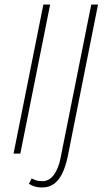

<svg xmlns="http://www.w3.org/2000/svg" viewBox="-20 -680 464 850"><path d="M166 150Q150 150 136.5 146.5Q123 143 108 134L120 110Q134 117 143.5 119.5Q153 122 168 122Q198 122 218.5 94Q239 66 248 20L384 -660H414L280 12Q271 56 256 87Q241 118 219 134Q197 150 166 150ZM40 0 172 -660H202L70 0Z"/></svg>

Font: Source Sans Variable
Style: Italic
Weight: 200
Italic angle: -11°
Designer: Paul D. Hunt
Foundry: Adobe Systems Incorporated
Version: Version 3.006;hotconv 1.0.111;makeotfexe 2.5.65597